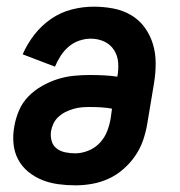

<svg xmlns="http://www.w3.org/2000/svg" viewBox="-20 -548 540 576"><path d="M206 8Q180 8 154.5 4.5Q129 1 106.5 -8Q84 -17 65 -32.5Q46 -48 34.5 -69.5Q23 -91 20.5 -117Q18 -143 23 -169Q27 -193 37 -216.5Q47 -240 65 -258.5Q83 -277 106 -290Q129 -303 152.5 -310.5Q176 -318 200.5 -320.5Q225 -323 249 -323Q270 -323 291 -322Q312 -321 332 -318Q336 -339 334.5 -360Q333 -381 322 -398Q311 -415 292.5 -423.5Q274 -432 252 -432Q235 -432 217.5 -426Q200 -420 186 -408Q172 -396 162 -380.5Q152 -365 145 -348L48 -385Q62 -417 83.5 -444.5Q105 -472 133.5 -491.5Q162 -511 195 -519.5Q228 -528 261 -528Q291 -528 320 -522.5Q349 -517 373.5 -502.5Q398 -488 414.5 -465Q431 -442 439 -415Q447 -388 447 -358Q447 -328 442 -298L422 -178Q418 -153 409.5 -128Q401 -103 386 -81Q371 -59 350.5 -41Q330 -23 306 -12Q282 -1 256.5 3.5Q231 8 206 8ZM206 -88Q225 -88 245 -96Q265 -104 279.5 -119.5Q294 -135 301.5 -154.5Q309 -174 312 -193L316 -222Q300 -225 283 -226Q266 -227 249 -227Q237 -227 225 -226Q213 -225 201 -221.5Q189 -218 177.5 -212.5Q166 -207 156 -198Q146 -189 140.5 -177.5Q135 -166 133 -154Q131 -139 135 -125Q139 -111 150 -102.5Q161 -94 176 -91Q191 -88 206 -88Z"/></svg>

Font: Iosevka Term Curly
Style: Bold Italic
Weight: 700
Italic angle: -9°
Designer: Belleve Invis
Foundry: Belleve Invis
Version: Version 32.3.0